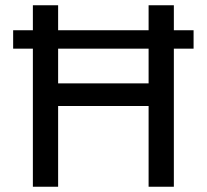

<svg xmlns="http://www.w3.org/2000/svg" viewBox="-20 -710 786 730"><path d="M105 0V-525H30V-595H105V-690H201V-595H545V-690H641V-595H716V-525H641V0H545V-307H201V0ZM201 -393H545V-525H201Z"/></svg>

Font: Radio Canada
Style: Regular
Weight: 400
Designer: Charles Daoud, Etienne Aubert Bonn, Alexandre Saumier Demers, Jacques Le Bailly
Foundry: Radio-Canada
Version: Version 2.104;gftools[0.9.28.dev5+ged2979d]